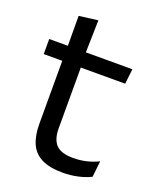

<svg xmlns="http://www.w3.org/2000/svg" viewBox="-121 -694 639 779"><g transform="rotate(20 198.0 -305.0)"><path d="M243.5 10Q187 10 152.5 -7Q118 -24 102.5 -58.5Q87 -93 87 -144.5V-452.5H167V-154Q167 -106 189 -83.2Q211 -60.5 263 -60.5Q292.5 -60.5 319.8 -67Q347 -73.5 371 -85.5L363.5 -16Q340 -4 308.5 3Q277 10 243.5 10ZM358.5 -416H7V-481H366ZM165 -473H87.5L87 -610L168.5 -620.5Z"/></g></svg>

Font: Anek Kannada
Style: Regular
Weight: 400
Version: Version 1.003